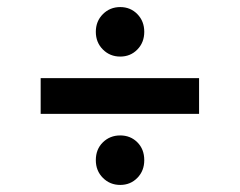

<svg xmlns="http://www.w3.org/2000/svg" viewBox="-20 -543 678 543"><path d="M320 -383Q291 -383 271 -403Q251 -423 251 -453Q251 -483 271 -503Q291 -523 320 -523Q349 -523 368.5 -503Q388 -483 388 -453Q388 -423 368.5 -403Q349 -383 320 -383ZM320 -20Q291 -20 271 -40Q251 -60 251 -90Q251 -121 271 -140.5Q291 -160 320 -160Q349 -160 368.5 -140.5Q388 -121 388 -90Q388 -60 368.5 -40Q349 -20 320 -20ZM543 -322V-221H95V-322Z"/></svg>

Font: TikTok Sans 24pt SemiBold
Style: Regular
Weight: 600
Version: Version 4.000